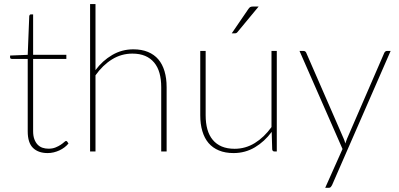

<svg xmlns="http://www.w3.org/2000/svg" viewBox="-20 -743 1960 942"><path d="M214 8Q168 8 142 -17.2Q116 -42.5 116 -98.5V-454H39Q29.5 -454 29.5 -461.5V-470.5L116 -474L123.5 -664Q124 -667 126 -669.8Q128 -672.5 131.5 -672.5H142.5V-474H305.5V-454H142.5V-99.5Q142.5 -76.5 148.5 -60.2Q154.5 -44 164.5 -33.5Q174.5 -23 188.2 -18.2Q202 -13.5 218 -13.5Q237.5 -13.5 252.2 -19.5Q267 -25.5 277.5 -32.5Q288 -39.5 294.5 -45.5Q301 -51.5 304 -51.5Q306.5 -51.5 309.5 -48.5L316 -39Q307.5 -28.5 296.2 -20Q285 -11.5 271.5 -5.2Q258 1 243.5 4.5Q229 8 214 8Z M448.5 -399Q483 -445.5 530.5 -473.2Q578 -501 634 -501Q675 -501 705.8 -488.2Q736.5 -475.5 756.8 -451.8Q777 -428 787.2 -393.5Q797.5 -359 797.5 -315.5V0H771V-315.5Q771 -354 762.5 -384.5Q754 -415 736.2 -436.2Q718.5 -457.5 692 -468.8Q665.5 -480 629.5 -480Q575.5 -480 529.8 -451.8Q484 -423.5 448.5 -373.5V0H422V-723H448.5Z M1338 -493V0H1326Q1317 0 1315.5 -10L1313 -96Q1278 -48.5 1230.5 -20.2Q1183 8 1126 8Q1085 8 1054.2 -4.8Q1023.5 -17.5 1003.2 -41.2Q983 -65 972.8 -99.5Q962.5 -134 962.5 -177.5V-493H989V-177.5Q989 -139 997.5 -108.5Q1006 -78 1023.8 -56.8Q1041.5 -35.5 1068.2 -24.2Q1095 -13 1131 -13Q1184.5 -13 1230.2 -41.2Q1276 -69.5 1312 -119.5V-493ZM1249 -711 1145 -585.5Q1140.5 -579.5 1133 -579.5H1117L1198 -698Q1203 -705.5 1207.5 -708.2Q1212 -711 1222 -711Z M1896.5 -493 1609 165.5Q1606.5 170.5 1603 174.5Q1599.5 178.5 1593 178.5H1575.5L1660.5 -12L1449.5 -493H1469.5Q1475 -493 1478.2 -490Q1481.5 -487 1482.5 -484L1666.5 -62Q1671.5 -51 1674 -39Q1677.5 -49.5 1682.5 -62L1865.5 -484Q1867.5 -488 1870.8 -490.5Q1874 -493 1878 -493Z"/></svg>

Font: Lato ExtraLight
Style: Regular
Weight: 275
Designer: Lukasz Dziedzic with Adam Twardoch and Botio Nikoltchev
Foundry: tyPoland Lukasz Dziedzic
Version: Version 2.015; 2015-08-06; http://www.latofonts.com/